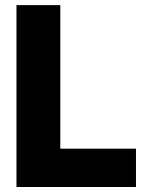

<svg xmlns="http://www.w3.org/2000/svg" viewBox="-20 -748 591 768"><path d="M45.9 0V-727.5H221.2V-153.3H523.9V0Z"/></svg>

Font: Inter Display Extra Bold
Style: Regular
Weight: 800
Designer: Rasmus Andersson
Foundry: rsms
Version: Version 4.000;git-4fc901f